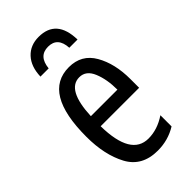

<svg xmlns="http://www.w3.org/2000/svg" viewBox="-234 -803 875 875"><g transform="rotate(-45 203.5 -365.5)"><path d="M209 -546Q41 -546 41 -265Q41 -148 83.5 -69Q126 10 227 10Q294 10 349 -24V-96Q294 -59 236 -59Q124 -59 121 -253H369V-309Q369 -409 329.5 -477.5Q290 -546 209 -546ZM210 -480Q253 -480 273 -431.5Q293 -383 293 -317H122Q129 -480 210 -480ZM209 -741Q155 -741 122 -705.5Q89 -670 87 -607H140Q147 -679 208 -679Q269 -679 273 -607H326Q323 -741 209 -741Z"/></g></svg>

Font: Noto Sans Display Condensed
Style: Regular
Weight: 400
Width: 3
Designer: Monotype Design Team
Foundry: Monotype Imaging Inc.
Version: Version 1.900